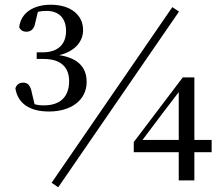

<svg xmlns="http://www.w3.org/2000/svg" viewBox="-20 -762 943 811"><path d="M226 29 736 -713 708 -732 198 10ZM187 -291C279 -291 346 -338 346 -416C346 -477 310 -517 230 -529C297 -545 331 -587 331 -635C331 -697 281 -742 194 -742C128 -742 69 -713 61 -647C67 -634 78 -628 91 -628C109 -628 124 -637 129 -666L140 -712C153 -715 165 -716 176 -716C228 -716 259 -686 259 -631C259 -571 220 -541 161 -541H135V-513H164C237 -513 272 -478 272 -419C272 -354 235 -317 166 -317C151 -317 138 -318 126 -322L115 -368C109 -403 96 -413 78 -413C64 -413 51 -407 45 -389C55 -325 105 -291 187 -291ZM735 0H801V-119H874V-171H801V-435H752L545 -162V-119H735ZM582 -171 667 -284 735 -373V-171Z"/></svg>

Font: Source Han Serif SC Medium
Style: Regular
Weight: 500
Designer: Ryoko NISHIZUKA 西塚涼子 (kana & ideographs); Frank Grießhammer (Latin, Greek & Cyrillic); Wenlong ZHANG 张文龙 (bopomofo); San
Foundry: Adobe
Version: Version 2.003;hotconv 1.1.1;makeotfexe 2.6.0